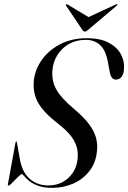

<svg xmlns="http://www.w3.org/2000/svg" viewBox="-20 -895 618 925"><path d="M231.5 10Q190.5 10 163.8 0Q137 -10 121 -23Q105 -36 97 -46Q89 -56 85 -56Q81 -56 72 -47.5Q63 -39 52.2 -28Q41.5 -17 33 -8.8Q24.5 -0.5 21.5 -0.5Q19.5 -0.5 18.5 -2.2Q17.5 -4 18 -7L54.5 -207Q55.5 -210.5 56.2 -212Q57 -213.5 58.5 -213.5Q60 -213.5 60.8 -212Q61.5 -210.5 61.5 -207.5L74 -138.5Q84 -69 121.2 -35.2Q158.5 -1.5 212.5 -1.5Q252 -1.5 282.2 -18.2Q312.5 -35 331.2 -63.5Q350 -92 353.5 -127.5Q359.5 -173 338.8 -213.5Q318 -254 260 -299Q191.5 -352 165 -397.8Q138.5 -443.5 142.5 -500Q146 -553.5 178.2 -601.8Q210.5 -650 267 -680.5Q323.5 -711 399 -711Q461.5 -711 501.8 -690.2Q542 -669.5 561 -636.2Q580 -603 577.5 -565Q576.5 -539.5 566 -525.5Q555.5 -511.5 538.5 -511.5Q526.5 -511.5 519.2 -520.8Q512 -530 508.5 -549L500 -595.5Q489.5 -653 462.2 -678Q435 -703 393 -703Q347 -703 311.8 -682.8Q276.5 -662.5 255.8 -628.8Q235 -595 232.5 -555Q228.5 -504.5 251.8 -463.2Q275 -422 334 -372.5Q382 -332.5 408 -298Q434 -263.5 442.5 -231.5Q451 -199.5 447 -166Q442 -111.5 411.5 -71.8Q381 -32 333.8 -11Q286.5 10 231.5 10ZM423.5 -802.5 306 -873Q301.5 -876 299 -874.5Q298 -873.5 297.8 -871.8Q297.5 -870 298.5 -867.5L375.5 -753Q379 -748 381.5 -745.5Q384 -743 388.5 -743Q393.5 -743 397.2 -745.5Q401 -748 406.5 -753L542 -867.5Q544.5 -870 545 -871.8Q545.5 -873.5 544.5 -874.5Q543.5 -875.5 541.5 -875Q539.5 -874.5 537 -873L384.5 -802.5Z"/></svg>

Font: Fraunces 120pt
Style: Italic
Weight: 400
Italic angle: -16°
Version: Version 1.000;[b76b70a41]